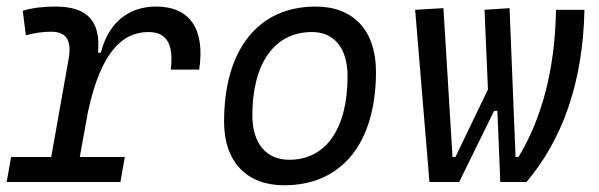

<svg xmlns="http://www.w3.org/2000/svg" viewBox="-23 -547 1801 577"><path d="M-2.9 0H338.9L352.1 -75.2H216.8L241.2 -210C279.3 -388.7 343.8 -450.7 422.9 -450.7C478.5 -450.7 499.5 -413.6 490.2 -337.9H575.7C593.8 -459.5 547.9 -527.3 445.8 -527.3C362.3 -527.3 301.8 -477.1 280.3 -388.7H271.5C280.3 -484.4 239.3 -527.3 143.1 -527.3C106.9 -527.3 74.2 -523.4 45.4 -514.6L54.7 -440.9C79.1 -447.8 104.5 -451.7 130.9 -451.7C176.3 -451.7 193.4 -425.8 183.1 -369.1L130.9 -75.2H10.3Z M831.1 9.8C1004.4 9.8 1106.9 -117.2 1106.9 -331.5C1106.9 -455.1 1039.6 -527.3 925.8 -527.3C752.9 -527.3 650.4 -398.4 650.4 -181.2C650.4 -61 717.8 9.8 831.1 9.8ZM846.2 -66.9C776.9 -66.9 735.4 -116.2 735.4 -200.2C735.4 -357.4 802.2 -450.7 914.6 -450.7C982.4 -450.7 1021.5 -400.9 1021.5 -317.4C1021.5 -159.7 956.1 -66.9 846.2 -66.9Z M1480.5 0H1559.1C1666.5 -126.5 1729 -298.3 1733.4 -517.6H1647.9C1645 -331.5 1602.1 -185.5 1535.2 -75.2H1526.4L1508.3 -522.5L1433.1 -517.6L1443.4 -278.3L1345.7 -75.2H1336.9L1309.6 -522.5L1224.6 -517.6L1267.6 0H1356.9L1461.9 -213.9H1471.7Z"/></svg>

Font: Cascadia Mono SemiLight
Style: Italic
Weight: 350
Italic angle: -10°
Monospace: yes
Designer: Aaron Bell
Foundry: Saja Typeworks
Version: Version 2404.023